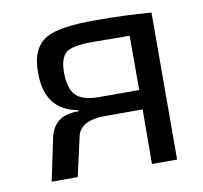

<svg xmlns="http://www.w3.org/2000/svg" viewBox="-62 -558 661 624"><g transform="rotate(-10 268.5 -246.0)"><path d="M474 0H391L392 -180H269Q186 -180 175 -129L146 0H60L90 -142Q106 -212 185 -210L186 -214Q80 -232 78 -351Q76 -438 128 -467Q171 -492 290 -492Q387 -492 475 -485ZM392 -423 268 -424Q204 -424 183 -408Q161 -391 161 -340Q162 -291 181 -269Q203 -244 259 -244H392Z"/></g></svg>

Font: Taylor Sans
Style: Regular
Weight: 400
Italic angle: -8°
Designer: Natanael Gama
Version: Version 1.001 September 8, 2015